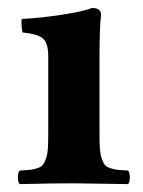

<svg xmlns="http://www.w3.org/2000/svg" viewBox="-20 -464 362 486"><path d="M231.9 -321.8V-122.1Q231.9 -100.6 232.9 -86.9Q233.9 -73.2 237.5 -62.7Q241.2 -52.2 245.1 -47.1Q249 -42 258.5 -38.6Q268.1 -35.2 277.3 -34.2Q286.6 -33.2 304.2 -32.2Q308.6 -27.8 308.6 -15.1Q308.6 -2.4 304.2 2Q281.7 1.5 235.6 1Q189.5 0.5 167 0Q113.8 0 29.8 2Q25.4 -2.4 25.4 -15.1Q25.4 -27.8 29.8 -32.2Q47.4 -33.2 56.6 -34.2Q65.9 -35.2 75.4 -38.6Q85 -42 88.9 -47.1Q92.8 -52.2 96.4 -62.7Q100.1 -73.2 101.1 -86.9Q102.1 -100.6 102.1 -122.1V-321.8Q102.1 -354.5 89.1 -366.2Q76.2 -377.9 37.1 -381.8Q35.6 -386.7 34.7 -398.9Q33.7 -411.1 35.2 -416Q83.5 -418.5 137.2 -426.8Q190.9 -435.1 212.9 -443.8Q235.8 -443.8 235.8 -426.8Q231.9 -392.1 231.9 -321.8Z"/></svg>

Font: Common Serif
Style: Bold
Weight: 700
Designer: Philipp H. Poll, Khaled Hosny
Foundry: Stefan Peev, Context Ltd.
Version: Version 1.026